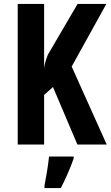

<svg xmlns="http://www.w3.org/2000/svg" viewBox="-20 -734 562 975"><path d="M522 0 344 -396 520 -714H374L223 -456C210 -423 205 -401 204 -385V-714H70V0H204V-252L249 -292L373 0ZM354 71V61H229C225 104 213 173 206 208V221H289C313 174 337 120 354 71Z"/></svg>

Font: Noto Sans Malayalam ExtraCondensed
Style: Bold
Weight: 700
Width: 2
Designer: Jelle Bosma - Monotype Design Team
Foundry: Monotype Imaging Inc.
Version: Version 2.104